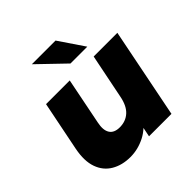

<svg xmlns="http://www.w3.org/2000/svg" viewBox="-198 -919 1089 1089"><g transform="rotate(-45 346.0 -375.0)"><path d="M240 9Q174 9 125.5 -19.5Q77 -48 57 -104Q37 -160 53 -243L113 -542H303L247 -261Q236 -209 253.5 -181Q271 -153 316 -153Q364 -153 396.5 -182.5Q429 -212 441 -274L495 -542H685L577 0H397L428 -153L452 -109Q413 -48 356.5 -19.5Q300 9 240 9ZM374 -607 216 -759H406L509 -607Z"/></g></svg>

Font: Montserrat Thin ExtraBold
Style: Italic
Weight: 800
Italic angle: -11.3°
Version: Version 9.000